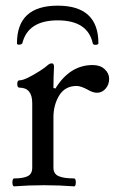

<svg xmlns="http://www.w3.org/2000/svg" viewBox="-20 -655 408 679"><path d="M30 4Q26 4 24.5 -3Q23 -10 24.5 -17Q26 -24 30 -24Q62 -24 78 -32Q94 -40 94 -62V-290Q94 -345 49 -345Q41 -345 41 -358Q41 -371 49 -371Q61 -371 81.5 -381.5Q102 -392 121.5 -404.5Q141 -417 148 -424Q156 -431 163 -431Q171 -431 171 -419Q170 -400 169.5 -381.5Q169 -363 169 -344L176 -342Q227 -425 308 -425Q334 -425 350 -410.5Q366 -396 366 -376Q366 -356 353.5 -341.5Q341 -327 323 -327Q315 -327 306.5 -330Q298 -333 288 -339Q265 -351 251 -351Q210 -351 189.5 -317.5Q169 -284 169 -240V-62Q169 -40 187.5 -32Q206 -24 242 -24Q246 -24 247.5 -17Q249 -10 247.5 -3Q246 4 242 4Q215 2 189 1Q163 0 136 0Q109 0 82.5 1Q56 2 30 4ZM40 -502Q40 -635 184 -635Q328 -635 328 -502Q328 -497 318.5 -496.5Q309 -496 308 -502Q290 -583 184 -583Q79 -583 59 -502Q57 -498 48.5 -497Q40 -496 40 -502Z"/></svg>

Font: Junicode SmExp
Style: Regular
Weight: 400
Width: 6
Designer: Peter S. Baker
Version: Version 2.205; ttfautohint (v1.8.4)